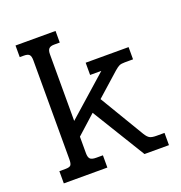

<svg xmlns="http://www.w3.org/2000/svg" viewBox="-122 -766 818 870"><g transform="rotate(-20 287.5 -331.0)"><path d="M39 -59H68Q89 -59 94.5 -66.5Q100 -74 100 -94V-571Q100 -591 93 -598.5Q86 -606 67 -606H47V-662H240V-606H213Q195 -606 187.5 -598Q180 -590 180 -571V-250L373 -421H319V-480H526V-421H487Q469 -421 460 -417Q451 -413 436 -400L326 -302L454 -88Q465 -70 475.5 -64.5Q486 -59 508 -59H546V0H428L271 -256L180 -174V-94Q180 -75 187.5 -67Q195 -59 217 -59H249V0H39Z"/></g></svg>

Font: Pridi Light
Style: Regular
Weight: 300
Designer: Katatrad Team
Foundry: CadsonDemak
Version: Version 1.003